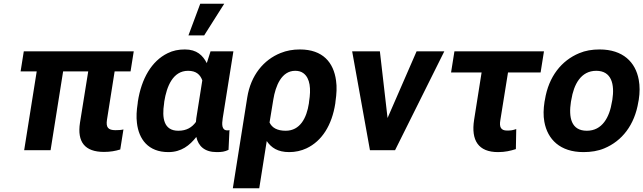

<svg xmlns="http://www.w3.org/2000/svg" viewBox="-20 -802 3434 1025"><path d="M90 -421H176L109 0H250L317 -421H451L407 -147C391 -44 433 9 535 9C569 9 596 4 622 -4L639 -111C628 -108 612 -107 597 -107C557 -107 545 -122 551 -162L592 -421H677L694 -528H107Z M715 -250C709 -212 707 -178 711 -146C721 -59 771 10 879 10C948 10 993 -26 1028 -71C1039 -22 1072 10 1137 10C1163 10 1179 8 1200 -2L1205 -108C1202 -106 1199 -106 1194 -106C1163 -106 1164 -138 1169 -171L1226 -528H1104L1084 -465C1063 -506 1031 -538 967 -538C933 -538 903 -532 875 -518C789 -476 735 -382 716 -260ZM856 -250 857 -260C870 -341 903 -424 984 -424C1028 -424 1049 -403 1060 -373L1028 -171C1027 -164 1027 -158 1026 -151C1005 -122 976 -104 932 -104C854 -104 844 -172 856 -250ZM986 -613H1070L1177 -782H1049Z M1223 203H1364L1404 -49C1428 -14 1462 10 1524 10C1557 10 1588 3 1616 -10C1699 -49 1752 -134 1770 -250L1771 -260C1777 -301 1779 -338 1774 -372C1761 -468 1704 -538 1581 -538C1544 -538 1510 -532 1478 -519C1388 -483 1319 -401 1300 -282ZM1419 -148 1439 -270C1451 -344 1483 -424 1556 -424C1574 -424 1588 -420 1600 -411C1636 -384 1641 -327 1630 -260L1629 -250C1617 -172 1582 -104 1505 -104C1460 -104 1432 -120 1419 -148Z M1860 -528 1955 0H2089L2352 -528H2204L2049 -172L2008 -528Z M2388 -415H2551L2511 -162C2494 -52 2534 10 2639 10C2677 10 2705 3 2734 -6L2736 -113C2718 -107 2709 -105 2687 -105C2653 -105 2645 -125 2651 -160L2692 -415H2866L2884 -528H2406Z M2887 -259C2881 -220 2880 -185 2886 -152C2903 -58 2970 10 3095 10C3135 10 3173 4 3206 -10C3300 -49 3368 -134 3388 -259L3390 -269C3396 -308 3396 -343 3390 -376C3373 -470 3306 -538 3181 -538C3141 -538 3105 -532 3072 -518C2978 -479 2909 -394 2889 -269ZM3028 -259 3030 -269C3043 -351 3081 -424 3163 -424C3245 -424 3262 -352 3249 -269L3247 -259C3234 -176 3195 -104 3113 -104C3029 -104 3015 -175 3028 -259Z"/></svg>

Font: Asimov Pro
Style: BdObl
Weight: 700
Designer: Google
Version: Version 2.000980; 2014